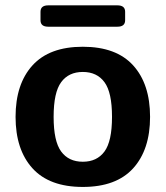

<svg xmlns="http://www.w3.org/2000/svg" viewBox="-20 -700 629 729"><path d="M163.1 -598.6Q133.8 -598.6 133.8 -623V-655.3Q133.8 -679.7 163.1 -679.7H425.8Q455.1 -679.7 455.1 -655.3V-623Q455.1 -598.6 425.8 -598.6ZM39.1 -256.3Q39.1 -380.9 103.3 -451.7Q167.5 -522.5 294.4 -522.5Q421.4 -522.5 485.6 -451.7Q549.8 -380.9 549.8 -256.3Q549.8 -131.8 485.6 -61Q421.4 9.8 294.4 9.8Q167.5 9.8 103.3 -61Q39.1 -131.8 39.1 -256.3ZM183.6 -256.3Q183.6 -163.6 212.2 -124.8Q240.7 -85.9 294.4 -85.9Q348.1 -85.9 376.7 -124.8Q405.3 -163.6 405.3 -256.3Q405.3 -349.1 376.7 -387.9Q348.1 -426.8 294.4 -426.8Q240.7 -426.8 212.2 -387.9Q183.6 -349.1 183.6 -256.3Z"/></svg>

Font: Istok
Style: Bold
Weight: 700
Designer: Andrey V. Panov
Foundry: Andrey V. Panov
Version: Version 1.0.1